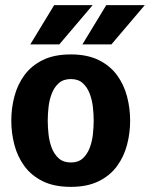

<svg xmlns="http://www.w3.org/2000/svg" viewBox="-20 -720 584 748"><path d="M24 -250Q24 -298 36 -344Q48 -390 75 -427Q102 -464 146.5 -486Q191 -508 256 -508Q320 -508 364.5 -486Q409 -464 436 -427Q463 -390 475 -344Q487 -298 487 -250Q487 -202 475 -156Q463 -110 436 -73Q409 -36 364.5 -14Q320 8 256 8Q191 8 146.5 -14Q102 -36 75 -73Q48 -110 36 -156Q24 -202 24 -250ZM166 -250Q166 -226 169 -197.5Q172 -169 181.5 -144Q191 -119 209 -103Q227 -87 256 -87Q285 -87 302.5 -103Q320 -119 329.5 -144Q339 -169 342 -197.5Q345 -226 345 -250Q345 -274 342 -302Q339 -330 329.5 -355Q320 -380 302.5 -396Q285 -412 256 -412Q227 -412 209 -396Q191 -380 181.5 -355Q172 -330 169 -302Q166 -274 166 -250ZM341 -700 211 -547H98L191 -700ZM544 -700 414 -547H301L394 -700Z"/></svg>

Font: Epunda Sans
Style: Bold
Weight: 700
Designer: Simon Atzbach
Foundry: typofactur
Version: Version 2.204; ttfautohint (v1.8.4.7-5d5b)